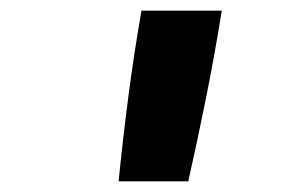

<svg xmlns="http://www.w3.org/2000/svg" viewBox="-20 -792 540 361"><path d="M203 -451Q211 -531 221.5 -611.5Q232 -692 246 -772H397Q384 -691 368 -611Q352 -531 334 -451Z"/></svg>

Font: Iosevka Slab Heavy
Style: Italic
Weight: 900
Italic angle: -9°
Monospace: yes
Designer: Belleve Invis
Foundry: Belleve Invis
Version: Version 11.1.0; ttfautohint (v1.8.3)